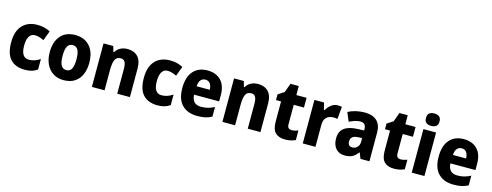

<svg xmlns="http://www.w3.org/2000/svg" viewBox="-24 -1549 5995 2340"><g transform="rotate(15 2973.5 -379.0)"><path d="M286 10Q168 10 104 -58Q40 -126 40 -272Q40 -412 108.5 -485.5Q177 -559 296 -559Q345 -559 385.5 -548.5Q426 -538 459 -520L413 -398Q382 -412 354.5 -420.5Q327 -429 299 -429Q253 -429 228 -389.5Q203 -350 203 -273Q203 -195 228.5 -158Q254 -121 301 -121Q339 -121 374.5 -133Q410 -145 443 -168V-35Q411 -12 373.5 -1Q336 10 286 10Z M1025 -276Q1025 -191 997 -126.5Q969 -62 913 -26Q857 10 774 10Q697 10 641.5 -26Q586 -62 555.5 -126Q525 -190 525 -276Q525 -407 589.5 -483Q654 -559 777 -559Q850 -559 906 -526.5Q962 -494 993.5 -430.5Q1025 -367 1025 -276ZM688 -275Q688 -197 708.5 -157Q729 -117 776 -117Q823 -117 843 -157Q863 -197 863 -276Q863 -354 842.5 -393Q822 -432 775 -432Q729 -432 708.5 -393Q688 -354 688 -275Z M1434 -559Q1515 -559 1563 -510Q1611 -461 1611 -359V0H1451V-313Q1451 -370 1435.5 -399Q1420 -428 1382 -428Q1329 -428 1310 -385Q1291 -342 1291 -253V0H1131V-549H1254L1274 -479H1282Q1306 -519 1345 -539Q1384 -559 1434 -559Z M1960 10Q1842 10 1778 -58Q1714 -126 1714 -272Q1714 -412 1782.5 -485.5Q1851 -559 1970 -559Q2019 -559 2059.5 -548.5Q2100 -538 2133 -520L2087 -398Q2056 -412 2028.5 -420.5Q2001 -429 1973 -429Q1927 -429 1902 -389.5Q1877 -350 1877 -273Q1877 -195 1902.5 -158Q1928 -121 1975 -121Q2013 -121 2048.5 -133Q2084 -145 2117 -168V-35Q2085 -12 2047.5 -1Q2010 10 1960 10Z M2442 -559Q2551 -559 2613 -494.5Q2675 -430 2675 -309V-231H2359Q2361 -173 2390.5 -141.5Q2420 -110 2477 -110Q2524 -110 2563 -120Q2602 -130 2644 -152V-30Q2606 -9 2563 0.5Q2520 10 2461 10Q2339 10 2269 -60.5Q2199 -131 2199 -271Q2199 -414 2264.5 -486.5Q2330 -559 2442 -559ZM2446 -444Q2411 -444 2388 -418.5Q2365 -393 2362 -338H2528Q2527 -386 2506.5 -415Q2486 -444 2446 -444Z M3081 -559Q3162 -559 3210 -510Q3258 -461 3258 -359V0H3098V-313Q3098 -370 3082.5 -399Q3067 -428 3029 -428Q2976 -428 2957 -385Q2938 -342 2938 -253V0H2778V-549H2901L2921 -479H2929Q2953 -519 2992 -539Q3031 -559 3081 -559Z M3617 -121Q3638 -121 3658 -125.5Q3678 -130 3700 -138V-18Q3673 -5 3641 2.5Q3609 10 3567 10Q3491 10 3447.5 -31Q3404 -72 3404 -174V-426H3340V-498L3417 -547L3459 -663H3564V-549H3693V-426H3564V-180Q3564 -121 3617 -121Z M4086 -559Q4098 -559 4112 -557.5Q4126 -556 4137 -554L4123 -397Q4104 -403 4072 -403Q4040 -403 4012.5 -390.5Q3985 -378 3968.5 -350.5Q3952 -323 3952 -276V0H3792V-549H3913L3936 -460H3944Q3964 -499 4001.5 -529Q4039 -559 4086 -559Z M4428 -560Q4525 -560 4579 -510.5Q4633 -461 4633 -363V0H4520L4491 -73H4487Q4455 -30 4419 -10Q4383 10 4322 10Q4250 10 4209 -37Q4168 -84 4168 -165Q4168 -253 4224 -295.5Q4280 -338 4389 -343L4473 -346V-363Q4473 -440 4404 -440Q4372 -440 4337 -429.5Q4302 -419 4264 -400L4217 -511Q4260 -534 4313.5 -547Q4367 -560 4428 -560ZM4429 -248Q4375 -246 4352.5 -226Q4330 -206 4330 -171Q4330 -138 4345.5 -123.5Q4361 -109 4387 -109Q4423 -109 4448.5 -134.5Q4474 -160 4474 -204V-250Z M4992 -121Q5013 -121 5033 -125.5Q5053 -130 5075 -138V-18Q5048 -5 5016 2.5Q4984 10 4942 10Q4866 10 4822.5 -31Q4779 -72 4779 -174V-426H4715V-498L4792 -547L4834 -663H4939V-549H5068V-426H4939V-180Q4939 -121 4992 -121Z M5247 -768Q5285 -768 5309 -750Q5333 -732 5333 -689Q5333 -646 5309 -628.5Q5285 -611 5247 -611Q5209 -611 5185.5 -628.5Q5162 -646 5162 -689Q5162 -733 5185.5 -750.5Q5209 -768 5247 -768ZM5327 -549V0H5167V-549Z M5676 -559Q5785 -559 5847 -494.5Q5909 -430 5909 -309V-231H5593Q5595 -173 5624.5 -141.5Q5654 -110 5711 -110Q5758 -110 5797 -120Q5836 -130 5878 -152V-30Q5840 -9 5797 0.5Q5754 10 5695 10Q5573 10 5503 -60.5Q5433 -131 5433 -271Q5433 -414 5498.5 -486.5Q5564 -559 5676 -559ZM5680 -444Q5645 -444 5622 -418.5Q5599 -393 5596 -338H5762Q5761 -386 5740.5 -415Q5720 -444 5680 -444Z"/></g></svg>

Font: Noto Sans Armenian SemiCondensed ExtraBold
Style: Regular
Weight: 800
Width: 4
Designer: Monotype Design Team
Foundry: Monotype Imaging Inc.
Version: Version 2.008; ttfautohint (v1.8.4.7-5d5b)